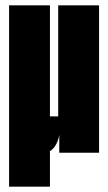

<svg xmlns="http://www.w3.org/2000/svg" viewBox="-20 -572 406 719"><path d="M167 -552H14V127H167V-6C186 -18 197 -39 202 -67V0H351V-552H198V-136H167Z"/></svg>

Font: Queering Heavy
Style: Bold
Weight: 900
Designer: Adam Naccarato
Foundry: adamnac
Version: Version 2.000;hotconv 1.0.109;makeotfexe 2.5.65596